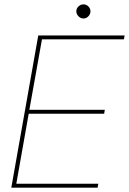

<svg xmlns="http://www.w3.org/2000/svg" viewBox="-20 -863 593 883"><path d="M32 0 156 -700H553L550 -682H173L115 -358H462L459 -340H112L55 -18H432L429 0ZM364 -778Q351 -778 341 -788Q331 -798 331 -811Q331 -824 341 -833.5Q351 -843 364 -843Q377 -843 386.5 -833.5Q396 -824 396 -811Q396 -798 386.5 -788Q377 -778 364 -778Z"/></svg>

Font: DM Sans 9pt Thin
Style: Italic
Weight: 250
Italic angle: -10°
Version: Version 4.004;gftools[0.9.30]